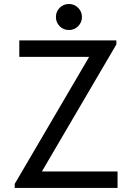

<svg xmlns="http://www.w3.org/2000/svg" viewBox="-20 -917 646 937"><path d="M51.8 0V-19.5L414.1 -637.7V-639.6H74.2V-719.7H547.9V-700.2L185.5 -82V-80.1H553.7V0ZM316.4 -770.5Q289.6 -770.5 271.2 -789.1Q252.9 -807.6 252.9 -834Q252.9 -860.4 271.2 -878.9Q289.6 -897.5 316.4 -897.5Q342.8 -897.5 361.3 -878.9Q379.9 -860.4 379.9 -834Q379.9 -807.6 361.3 -789.1Q342.8 -770.5 316.4 -770.5Z"/></svg>

Font: Reddit Sans
Style: Regular
Weight: 400
Designer: Stephen Hutchings
Foundry: Reddit
Version: Version 1.014